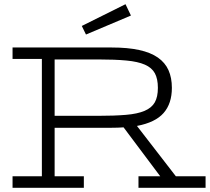

<svg xmlns="http://www.w3.org/2000/svg" viewBox="-20 -898 1003 918"><path d="M642.1 -55.2H746.1L570.8 -289.1Q557.6 -288.1 543.5 -287.6Q529.3 -287.1 514.2 -287.1H241.2V-55.2H380.9V0H40V-55.2H180.2V-616.2H40V-670.9H514.2Q590.8 -670.9 645.5 -658.9Q700.2 -647 734.9 -622.8Q769.5 -598.6 785.6 -562.5Q801.8 -526.4 801.8 -478Q801.8 -402.8 762.2 -357.7Q722.7 -312.5 634.8 -295.9L820.8 -55.2H962.9V0H642.1ZM734.9 -478Q734.9 -521 720.5 -547.6Q706.1 -574.2 672.6 -588.9Q639.2 -603.5 584.5 -608.6Q529.8 -613.8 449.2 -613.8H241.2V-344.2H446.8Q527.3 -344.2 582.3 -348.9Q637.2 -353.5 671.1 -367.9Q705.1 -382.3 720 -408.4Q734.9 -434.6 734.9 -478ZM606 -823.7 391.1 -732.9 371.1 -773.9 580.1 -877.9Z"/></svg>

Font: Stint Ultra Expanded
Style: Regular
Weight: 400
Width: 7
Designer: Astigmatic (AOETI)
Foundry: Astigmatic (AOETI)
Version: Version 1.000